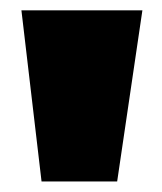

<svg xmlns="http://www.w3.org/2000/svg" viewBox="-20 -813 313 372"><path d="M21.5 -793H255.9L207 -461.4H60.5Z"/></svg>

Font: Bevan
Style: Regular
Weight: 400
Foundry: vernon adams
Version: Version 1.000